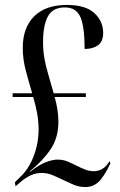

<svg xmlns="http://www.w3.org/2000/svg" viewBox="-20 -744 486 776"><path d="M325 12Q299 12 276 2Q253 -8 228 -20Q210 -29 190.5 -37Q171 -45 148 -45Q125 -45 105.5 -36Q86 -27 67 -12L43 9L40 -7L60 -27Q96 -60 116 -112.5Q136 -165 136 -222Q136 -253 130 -286.5Q124 -320 114 -352H31V-367H110Q96 -414 84 -459.5Q72 -505 72 -551Q72 -632 118 -678Q164 -724 250 -724Q326 -724 361.5 -691Q397 -658 397 -611Q397 -576 376 -561Q355 -546 322 -546Q322 -636 305 -675Q288 -714 242 -714Q194 -714 174 -678.5Q154 -643 154 -573Q154 -539 159.5 -508Q165 -477 175 -443.5Q185 -410 197 -367H327V-352H201Q208 -327 212 -301.5Q216 -276 216 -252Q216 -188 185 -141.5Q154 -95 101 -52L102 -50Q136 -77 164 -88Q192 -99 213 -99Q235 -99 255 -90.5Q275 -82 290 -74Q306 -66 323.5 -59Q341 -52 359 -52Q377 -52 393 -61Q409 -70 423 -93L426 -83Q400 -29 378 -8.5Q356 12 325 12Z"/></svg>

Font: Noto Serif Display ExtraCondensed Medium
Style: Regular
Weight: 500
Width: 2
Designer: Monotype Design Team
Foundry: Monotype Imaging Inc.
Version: Version 2.009